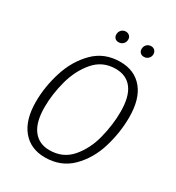

<svg xmlns="http://www.w3.org/2000/svg" viewBox="-205 -991 1034 1126"><g transform="rotate(30 312.0 -427.5)"><path d="M583 -440Q583 -336 551.5 -232.5Q520 -129 449.5 -59Q379 11 271 11Q174 11 118.5 -56Q63 -123 63 -246Q63 -347 95.5 -450.5Q128 -554 198.5 -625Q269 -696 376 -696Q473 -696 528 -630Q583 -564 583 -440ZM123 -244Q123 -142 162.5 -90.5Q202 -39 273 -39Q364 -39 420 -104Q476 -169 499.5 -262Q523 -355 523 -443Q523 -545 484.5 -596Q446 -647 373 -647Q285 -647 229 -582Q173 -517 148 -424.5Q123 -332 123 -244ZM274 -823Q274 -842 286 -854Q298 -866 315 -866Q330 -866 340 -856.5Q350 -847 350 -832Q350 -814 338 -802Q326 -790 308 -790Q292 -790 283 -799.5Q274 -809 274 -823ZM445 -823Q445 -842 457 -854Q469 -866 487 -866Q502 -866 511.5 -856Q521 -846 521 -832Q521 -814 509 -802Q497 -790 479 -790Q464 -790 454.5 -799.5Q445 -809 445 -823Z"/></g></svg>

Font: Fira Sans Condensed Light
Style: Italic
Weight: 300
Width: 3
Italic angle: -8°
Designer: Carrois Corporate & Edenspiekermann AG
Foundry: Carrois Corporate GbR & Edenspiekermann AG
Version: Version 4.203